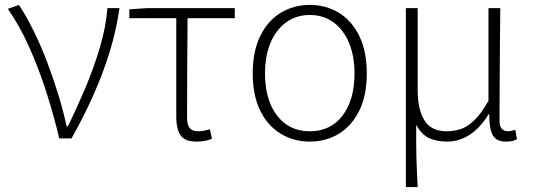

<svg xmlns="http://www.w3.org/2000/svg" viewBox="-20 -563 2168 781"><path d="M221 0Q198 -97 167.5 -191.5Q137 -286 98.5 -372Q60 -458 12 -527L57 -543Q88 -496 117.5 -436Q147 -376 172 -310Q197 -244 217.5 -177Q238 -110 251 -49H256Q292 -122 326.5 -203.5Q361 -285 386 -369Q411 -453 417 -530H466Q453 -439 426 -351.5Q399 -264 360.5 -177.5Q322 -91 271 0Z M780 13Q749 13 731 2.5Q713 -8 705 -31Q697 -54 697 -89V-489H506V-525L579 -530H935V-489H743Q742 -386 741.5 -285Q741 -184 741 -83Q741 -55 751.5 -42Q762 -29 786 -29Q799 -29 811 -31.5Q823 -34 834 -37L842 1Q833 6 816 9.5Q799 13 780 13Z M1240 13Q1175 13 1122 -19Q1069 -51 1038.5 -113Q1008 -175 1008 -264Q1008 -354 1038.5 -416.5Q1069 -479 1122 -511Q1175 -543 1240 -543Q1306 -543 1358.5 -511Q1411 -479 1441.5 -416.5Q1472 -354 1472 -264Q1472 -175 1441.5 -113Q1411 -51 1358.5 -19Q1306 13 1240 13ZM1240 -29Q1325 -29 1373.5 -93Q1422 -157 1422 -264Q1422 -335 1400 -388Q1378 -441 1337.5 -471.5Q1297 -502 1240 -502Q1184 -502 1143 -471.5Q1102 -441 1080 -388Q1058 -335 1058 -264Q1058 -157 1107 -93Q1156 -29 1240 -29Z M1631 198V-530H1679V-196Q1679 -118 1706.5 -73.5Q1734 -29 1796 -29Q1824 -29 1851 -37Q1878 -45 1907 -71.5Q1936 -98 1967 -153V-530H2015Q2014 -452 2013.5 -375Q2013 -298 2012.5 -221.5Q2012 -145 2012 -69Q2012 -49 2021.5 -39Q2031 -29 2045 -29Q2053 -29 2059.5 -30.5Q2066 -32 2076 -35L2083 3Q2075 8 2064 10.5Q2053 13 2038 13Q1999 13 1984.5 -13Q1970 -39 1970 -99H1968Q1933 -42 1890 -14.5Q1847 13 1799 13Q1758 13 1727 -0.5Q1696 -14 1673 -55Q1673 -10 1673 23Q1673 56 1674 83.5Q1675 111 1676 138Q1677 165 1679 198Z"/></svg>

Font: Noto Sans TC ExtraLight
Style: Regular
Weight: 250
Designer: Ryoko NISHIZUKA  (kana, bopomofo & ideographs); Paul D. Hunt (Latin, Greek & Cyrillic); Sandoll Communications , Soo-you
Foundry: Adobe
Version: Version 2.004-H2;hotconv 1.0.118;makeotfexe 2.5.65603